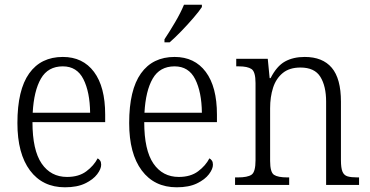

<svg xmlns="http://www.w3.org/2000/svg" viewBox="-20 -786 1572 816"><path d="M256 10Q161 10 107.5 -61.5Q54 -133 54 -263Q54 -404 104 -474Q154 -544 247 -544Q332 -544 379.5 -480.5Q427 -417 427 -299V-267H118Q118 -148 157 -91Q196 -34 265 -34Q315 -34 347 -58Q379 -82 395 -113Q401 -110 405.5 -103.5Q410 -97 410 -86Q410 -68 393 -45.5Q376 -23 342 -6.5Q308 10 256 10ZM363 -307Q362 -395 334.5 -449.5Q307 -504 247 -504Q184 -504 154 -452Q124 -400 119 -307Z M731 10Q636 10 582.5 -61.5Q529 -133 529 -263Q529 -404 579 -474Q629 -544 722 -544Q807 -544 854.5 -480.5Q902 -417 902 -299V-267H593Q593 -148 632 -91Q671 -34 740 -34Q790 -34 822 -58Q854 -82 870 -113Q876 -110 880.5 -103.5Q885 -97 885 -86Q885 -68 868 -45.5Q851 -23 817 -6.5Q783 10 731 10ZM838 -307Q837 -395 809.5 -449.5Q782 -504 722 -504Q659 -504 629 -452Q599 -400 594 -307ZM679 -619Q701 -652 724.5 -692Q748 -732 762 -766H838V-756Q827 -739 803 -711Q779 -683 751.5 -654.5Q724 -626 701 -606H679Z M979 0V-32H991Q1032 -32 1049 -43.5Q1066 -55 1066 -105V-433Q1066 -481 1049 -492.5Q1032 -504 995 -504H984V-536H1118L1126 -454H1130Q1156 -505 1191 -524.5Q1226 -544 1275 -544Q1351 -544 1390 -498Q1429 -452 1429 -354V-105Q1429 -72 1435.5 -56.5Q1442 -41 1457 -36.5Q1472 -32 1499 -32H1506V0H1366V-354Q1366 -420 1341.5 -459.5Q1317 -499 1257 -499Q1210 -499 1181.5 -475.5Q1153 -452 1140.5 -413Q1128 -374 1128 -326V-102Q1128 -54 1144.5 -43Q1161 -32 1201 -32H1209V0Z"/></svg>

Font: Noto Serif Tamil SemiCondensed Light
Style: Regular
Weight: 300
Width: 4
Designer: Indian Type Foundry, Tom Grace, and the Monotype Design Team
Foundry: Monotype Imaging Inc.
Version: Version 2.004; ttfautohint (v1.8.4.7-5d5b)